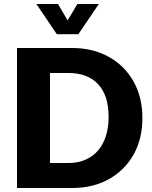

<svg xmlns="http://www.w3.org/2000/svg" viewBox="-20 -940 762 960"><path d="M65 0V-700H340Q444 -700 523.5 -656Q603 -612 647.5 -533Q692 -454 692 -350Q692 -245 647.5 -166.5Q603 -88 524 -44Q445 0 340 0ZM230 -125H322Q384 -125 429.5 -153Q475 -181 499 -233Q523 -285 523 -357Q523 -462 471 -518.5Q419 -575 322 -575H230ZM162 -920H270L318 -838L367 -920H474L372 -769H264Z"/></svg>

Font: Moderustic
Style: Bold
Weight: 700
Designer: Tural Alisoy
Foundry: TAFT Foundry
Version: Version 2.120